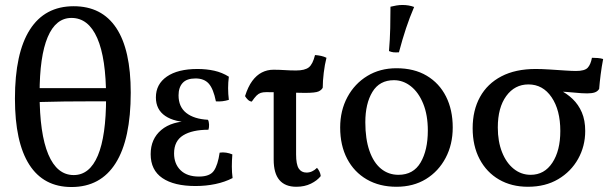

<svg xmlns="http://www.w3.org/2000/svg" viewBox="-20 -741 2457 771"><path d="M267 10Q155 10 97.5 -80Q40 -170 40 -345Q40 -528 100 -622Q160 -716 276 -716Q389 -716 447 -628.5Q505 -541 505 -369Q505 -182 444.5 -86Q384 10 267 10ZM276 -38Q340 -38 373 -116.5Q406 -195 406 -349Q406 -507 370.5 -588Q335 -669 267 -669Q204 -669 171.5 -592Q139 -515 139 -365Q139 -204 174 -121Q209 -38 276 -38ZM122 -331V-387H426V-334Q375 -334 331.5 -334Q288 -334 239.5 -333.5Q191 -333 122 -331Z M765 6Q679 6 632 -26Q585 -58 585 -122Q585 -183 627.5 -219Q670 -255 748 -255V-250Q681 -250 643.5 -275.5Q606 -301 606 -350Q606 -403 650 -433.5Q694 -464 773 -464Q809 -464 840.5 -457Q872 -450 899 -433Q896 -410 896 -387Q896 -364 899 -340Q886 -336 873 -334.5Q860 -333 847 -334Q837 -384 818.5 -405Q800 -426 765 -426Q730 -426 713.5 -408Q697 -390 697 -358Q697 -312 728 -287.5Q759 -263 815 -260Q819 -253 819.5 -241Q820 -229 817 -220Q752 -220 715.5 -197.5Q679 -175 679 -125Q679 -83 705 -57.5Q731 -32 779 -32Q823 -32 839 -55.5Q855 -79 862 -128Q875 -130 888 -128Q901 -126 913 -121Q911 -95 911 -72Q911 -49 914 -26Q883 -10 845 -2Q807 6 765 6Z M991 -333Q982 -334 975 -341Q968 -348 964 -355Q976 -393 993 -416Q1010 -439 1031.5 -450Q1053 -461 1078 -461Q1101 -461 1123.5 -459.5Q1146 -458 1169 -458Q1204 -458 1220 -470.5Q1236 -483 1245 -520Q1258 -519 1269.5 -516.5Q1281 -514 1291 -509Q1284 -482 1280 -448.5Q1276 -415 1276 -389Q1272 -380 1259.5 -374Q1247 -368 1204 -368Q1179 -368 1151 -369Q1123 -370 1097 -370.5Q1071 -371 1049 -371Q1036 -371 1027 -368Q1018 -365 1010 -357Q1002 -349 991 -333ZM1170 9Q1125 9 1102 -18Q1079 -45 1079 -100V-391H1169V-121Q1169 -81 1179.5 -64.5Q1190 -48 1211 -48Q1234 -48 1253 -67Q1266 -52 1268 -34Q1254 -16 1228.5 -3.5Q1203 9 1170 9Z M1572 9Q1504 9 1453 -20.5Q1402 -50 1374 -103.5Q1346 -157 1346 -229Q1346 -297 1375 -351Q1404 -405 1455 -436Q1506 -467 1572 -467Q1643 -467 1693.5 -437Q1744 -407 1771 -353.5Q1798 -300 1798 -229Q1798 -161 1769.5 -107Q1741 -53 1690.5 -22Q1640 9 1572 9ZM1580 -39Q1640 -39 1669 -88.5Q1698 -138 1698 -217Q1698 -279 1679.5 -324.5Q1661 -370 1630 -394.5Q1599 -419 1562 -419Q1504 -419 1475.5 -372Q1447 -325 1447 -250Q1447 -183 1463.5 -135.5Q1480 -88 1510 -63.5Q1540 -39 1580 -39ZM1582 -531Q1569 -530 1560 -531Q1551 -532 1542 -536Q1546 -583 1547 -628Q1548 -673 1548 -714Q1560 -717 1572 -719Q1584 -721 1596 -721Q1622 -721 1643 -713Q1625 -671 1610.5 -627.5Q1596 -584 1582 -531Z M2100 9Q2034 9 1984 -20Q1934 -49 1906 -102Q1878 -155 1878 -226Q1878 -298 1907.5 -351.5Q1937 -405 1993.5 -434.5Q2050 -464 2131 -464Q2155 -464 2186.5 -462Q2218 -460 2247.5 -458Q2277 -456 2293 -456Q2328 -456 2340 -469Q2352 -482 2357 -509Q2368 -509 2380.5 -508Q2393 -507 2402 -504Q2396 -473 2392 -441.5Q2388 -410 2386 -384Q2380 -374 2368.5 -370Q2357 -366 2338 -366Q2317 -366 2288 -369Q2259 -372 2218 -374L2225 -381Q2256 -366 2279.5 -343.5Q2303 -321 2316.5 -289.5Q2330 -258 2330 -215Q2330 -154 2301.5 -103Q2273 -52 2221.5 -21.5Q2170 9 2100 9ZM2111 -39Q2166 -39 2198 -87.5Q2230 -136 2230 -215Q2230 -299 2195 -350.5Q2160 -402 2102 -402Q2047 -402 2013 -355.5Q1979 -309 1979 -229Q1979 -173 1996 -130Q2013 -87 2043 -63Q2073 -39 2111 -39Z"/></svg>

Font: Vollkorn
Style: Regular
Weight: 400
Designer: Friedrich Althausen
Foundry: Friedrich Althausen
Version: Version 5.001